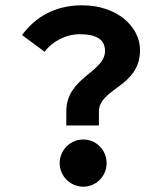

<svg xmlns="http://www.w3.org/2000/svg" viewBox="-20 -691 603 724"><path d="M230 -218H353V-270C353 -359 508 -362 508 -502C508 -591 421 -671 290 -671C188 -671 115 -628 63 -559L148 -496C177 -534 227 -562 281 -562C335 -562 376 -547 376 -499C376 -418 230 -400 230 -271ZM294 13C343 13 382 -27 382 -76C382 -125 343 -165 294 -165C245 -165 205 -125 205 -76C205 -27 245 13 294 13Z"/></svg>

Font: Inconsolata SemiExpanded Black
Style: Regular
Weight: 900
Width: 6
Monospace: yes
Designer: Raph Levien, Cyreal, Brenton Simpson
Foundry: Raph Levien, Cyreal, Google
Version: Version 3.100